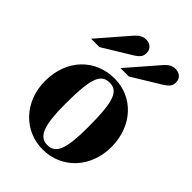

<svg xmlns="http://www.w3.org/2000/svg" viewBox="-212 -812 924 924"><g transform="rotate(45 250.0 -349.5)"><path d="M238 -528H295L436 -614C468 -634 476 -646 476 -669C476 -695 457 -713 428 -713C408 -713 391 -704 374 -685ZM38 -528H95L236 -614C268 -634 276 -646 276 -669C276 -695 257 -713 228 -713C208 -713 191 -704 174 -685ZM476 -229C476 -371 380 -473 254 -473C122 -473 25 -374 25 -228C25 -86 125 14 250 14C379 14 476 -88 476 -229ZM329 -218C329 -69 309 -17 251 -17C193 -17 172 -73 172 -218C172 -389 190 -442 251 -442C310 -442 329 -389 329 -218Z"/></g></svg>

Font: XITS
Style: Bold
Weight: 700
Designer: MicroPress Inc., with final additions and corrections provided by Coen Hoffman, Elsevier (retired)
Version: Version 1.107